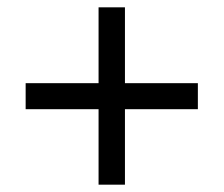

<svg xmlns="http://www.w3.org/2000/svg" viewBox="-20 -615 612 524"><path d="M321 -388H520V-317H321V-111H249V-317H50V-388H249V-595H321Z"/></svg>

Font: Noto Sans Sora Sompeng
Style: Regular
Weight: 400
Designer: Monotype Design Team. David Williams.
Foundry: Monotype Imaging Inc.
Version: Version 2.101